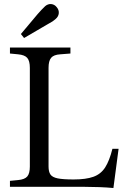

<svg xmlns="http://www.w3.org/2000/svg" viewBox="-20 -939 622 965"><path d="M550 6Q519 3 480.5 1.5Q442 0 406 0H30V-30L71 -34Q104 -37 117 -52Q130 -67 130 -102V-598Q130 -633 117 -648Q104 -663 71 -666L30 -670V-700H334V-670L283 -666Q250 -664 237 -648.5Q224 -633 224 -598V-102Q224 -76 233.5 -62Q243 -48 270 -42.5Q297 -37 350 -37Q412 -37 449.5 -50.5Q487 -64 508.5 -97.5Q530 -131 545 -191H576ZM101 -748 85 -768 169 -868Q179 -879 188 -889Q197 -899 207 -908Q221 -920 237.5 -918.5Q254 -917 265 -903Q277 -889 275.5 -872.5Q274 -856 260 -844Q250 -835 239 -828.5Q228 -822 214 -814Z"/></svg>

Font: Hedvig Letters Serif 24pt 24pt
Style: Regular
Weight: 400
Version: Version 1.000